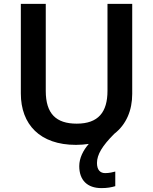

<svg xmlns="http://www.w3.org/2000/svg" viewBox="-20 -734 787 986"><path d="M478 103C478 60 505 15 567 -47C629 -95 659 -168 659 -252V-714H532V-268C532 -158 485 -99 374 -99C268 -99 215 -150 215 -267V-714H87V-254C87 -95 185 10 370 10C393 10 415 8 436 5C407 38 387 78 387 119C387 191 428 232 501 232C531 232 552 228 572 222V147C560 150 542 155 520 155C495 155 478 139 478 103Z"/></svg>

Font: Noto Sans Arabic UI SmBd
Style: Regular
Weight: 600
Designer: Monotype Design Team, Nadine Chahine and Nizar Qandah
Foundry: Monotype Imaging Inc.
Version: Version 2.010